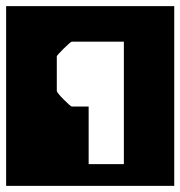

<svg xmlns="http://www.w3.org/2000/svg" viewBox="-40 -606 589 627"><path d="M145.5 -422V-309Q145.5 -306.5 152.2 -298.2Q159 -290 168.2 -280.8Q177.5 -271.5 185 -264.8Q192.5 -258 194.5 -258Q198.5 -258 205.2 -258Q212 -258 219.5 -258Q225 -258 232.5 -258Q240 -258 249.5 -258V-70Q249.5 -70 260 -70Q270.5 -70 284.2 -70Q298 -70 308.5 -70Q324.5 -70 344.5 -70Q364.5 -70 364.5 -70V-470Q364.5 -470 364.5 -470Q364.5 -470 364.5 -470Q352 -470 327.8 -470Q303.5 -470 275.8 -470Q248 -470 225.5 -470Q203 -470 194.5 -470Q192.5 -470 185 -463.2Q177.5 -456.5 168.2 -447.5Q159 -438.5 152.2 -431Q145.5 -423.5 145.5 -422ZM-20 1Q-20 1 -20 1Q-20 1 -20 1Q-20 1 -20 1Q-20 1 -20 1Q-20 1 -20 1Q-20 1 -20 1Q-20 1 -20 1Q-20 1 -20 1Q-20 1 -20 -30.8Q-20 -62.5 -20 -115Q-20 -167.5 -20 -230Q-20 -292.5 -20 -355Q-20 -417.5 -20 -470Q-20 -522.5 -20 -554.2Q-20 -586 -20 -586Q-20 -586 -20 -586Q-20 -586 -20 -586Q-20 -586 -20 -586Q-20 -586 -20 -586Q-20 -586 -20 -586Q-20 -586 -20 -586Q-20 -586 -20 -586Q-20 -586 -20 -586Q5 -586 35.2 -586Q65.5 -586 97 -586Q128.5 -586 157.5 -586Q186.5 -586 209.8 -586Q233 -586 246.5 -586Q260 -586 260 -586Q260 -586 260 -586Q260 -586 260 -586Q260 -586 260 -586Q260 -586 260 -586Q260 -586 260 -586Q260 -586 260 -586Q260 -586 273 -586Q286 -586 308 -586Q330 -586 358 -586Q386 -586 416.2 -586Q446.5 -586 475.8 -586Q505 -586 529 -586Q529 -586 529 -586Q529 -586 529 -586Q529 -586 529 -586Q529 -586 529 -586Q529 -586 529 -586Q529 -586 529 -586Q529 -586 529 -586Q529 -586 529 -586Q529 -586 529 -554.2Q529 -522.5 529 -470Q529 -417.5 529 -355Q529 -292.5 529 -230Q529 -167.5 529 -115Q529 -62.5 529 -30.8Q529 1 529 1Q529 1 529 1Q529 1 529 1Q529 1 529 1Q529 1 529 1Q529 1 529 1Q529 1 529 1Q529 1 529 1Q529 1 529 1Q505 1 476 1Q447 1 416.8 1Q386.5 1 358.5 1Q330.5 1 308.2 1Q286 1 273 1Q260 1 260 1Q260 1 260 1Q260 1 260 1Q260 1 260 1Q260 1 260 1Q260 1 260 1Q260 1 260 1Q260 1 246.5 1Q233 1 210 1Q187 1 158.2 1Q129.5 1 98 1Q66.5 1 36 1Q5.5 1 -20 1Z"/></svg>

Font: Honk
Style: Regular
Weight: 400
Designer: Noopur Datye & Yesha Goshar
Foundry: Ek Type
Version: Version 1.000